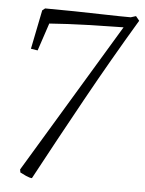

<svg xmlns="http://www.w3.org/2000/svg" viewBox="-48 -551 534 705"><g transform="rotate(5 219.0 -198.0)"><path d="M96 115Q88 115 73.5 108.5Q59 102 52 98L50 87L383 -466Q314 -465 246.5 -463Q179 -461 110 -456L76 -354L51 -358L80 -502L90 -510Q138 -510 197 -509Q256 -508 311.5 -506.5Q367 -505 406 -505L425 -511L438 -495Q347 -343 261.5 -188.5Q176 -34 96 115Z"/></g></svg>

Font: Labrada Lght
Style: Italic
Weight: 300
Italic angle: -7°
Designer: Mercedes Jáuregui
Foundry: Omnibus-Type Team
Version: Version 1.000; ttfautohint (v1.8.4.7-5d5b)